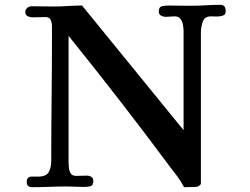

<svg xmlns="http://www.w3.org/2000/svg" viewBox="-20 -773 1040 798"><path d="M918 -727Q918 -714 910.5 -710Q903 -706 891 -705Q883 -704 872.5 -704.5Q862 -705 857 -705Q830 -705 822.5 -682.5Q815 -660 815 -639V-10Q815 -6 808 -1Q801 4 791 4L745 5Q733 -18 718 -38.5Q703 -59 687 -79Q584 -218 478.5 -354Q373 -490 265 -624V-100Q265 -89 266.5 -75Q268 -61 274.5 -51.5Q281 -42 297 -42Q306 -42 319 -42.5Q332 -43 341 -43Q351 -43 359.5 -38Q368 -33 368 -20Q368 -2 355 1Q342 4 328 4Q311 4 293 3Q275 2 258 2Q225 2 186 3.5Q147 5 114 5Q103 5 97 0Q91 -5 91 -18Q91 -29 97.5 -34.5Q104 -40 113 -39Q121 -39 127 -39Q133 -39 138 -39Q172 -39 182.5 -57.5Q193 -76 193 -106Q193 -236 194.5 -365.5Q196 -495 196 -625Q196 -635 196 -644Q196 -653 196 -663Q196 -677 191 -689.5Q186 -702 169 -702Q158 -702 141.5 -701.5Q125 -701 114 -701Q104 -701 94.5 -706Q85 -711 85 -723Q85 -733 93 -740Q101 -747 110 -747Q133 -747 157.5 -746.5Q182 -746 204 -746Q233 -746 262.5 -748Q292 -750 321 -750L743 -232V-643Q743 -655 740.5 -669.5Q738 -684 730 -694.5Q722 -705 707 -705Q699 -705 687.5 -704Q676 -703 668 -703Q659 -703 649.5 -708Q640 -713 640 -725Q640 -744 653 -747Q666 -750 680 -750Q703 -750 726.5 -749.5Q750 -749 773 -749Q801 -749 834.5 -751Q868 -753 896 -753Q918 -753 918 -727Z"/></svg>

Font: Kaisei Tokumin ExtraBold
Style: Regular
Weight: 800
Designer: Font-Kai, 金井和夫
Foundry: KAZUO KANAI
Version: Version 5.003